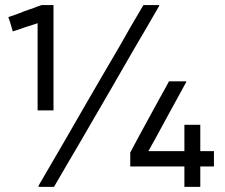

<svg xmlns="http://www.w3.org/2000/svg" viewBox="-20 -727 886 755"><path d="M127.9 -635.7Q119.1 -632.8 110.4 -629.9Q100.6 -627 91.8 -624Q84 -621.1 76.2 -619.1Q68.4 -616.2 60.5 -613.3Q53.7 -611.3 45.9 -608.4Q38.1 -606.4 30.3 -603.5Q30.3 -605.5 29.3 -607.4Q28.3 -609.4 28.3 -610.4Q26.4 -615.2 25.4 -620.1Q23.4 -625 22.5 -629.9Q21.5 -632.8 20.5 -636.7Q19.5 -639.6 18.6 -642.6Q16.6 -647.5 15.6 -651.4Q14.6 -655.3 12.7 -659.2Q14.6 -660.2 16.6 -661.1Q17.6 -661.1 19.5 -662.1Q33.2 -667 47.9 -671.9Q61.5 -677.7 75.2 -682.6Q85 -685.5 94.7 -689.5Q104.5 -693.4 114.3 -696.3Q121.1 -699.2 128.9 -702.1Q136.7 -705.1 143.6 -707Q144.5 -707 144.5 -707Q144.5 -707 145.5 -707Q149.4 -707 154.3 -707Q158.2 -707 162.1 -707Q165 -707 168.9 -707Q171.9 -707 174.8 -707Q178.7 -707 182.6 -707Q186.5 -707 190.4 -707Q190.4 -706.1 190.4 -704.1Q190.4 -702.1 190.4 -700.2Q190.4 -654.3 190.4 -609.4Q190.4 -563.5 190.4 -518.6Q190.4 -487.3 190.4 -456.1Q190.4 -424.8 190.4 -393.6Q190.4 -368.2 190.4 -342.8Q190.4 -317.4 190.4 -293Q188.5 -293 187.5 -293Q185.5 -293 183.6 -293Q181.6 -293 179.7 -293Q177.7 -293 176.8 -293Q172.9 -293 168.9 -293Q165 -293 161.1 -293Q157.2 -293 154.3 -293Q150.4 -293 146.5 -293Q141.6 -293 136.7 -293Q132.8 -293 127.9 -293Q127.9 -293.9 127.9 -295.9Q127.9 -297.9 127.9 -299.8Q127.9 -338.9 127.9 -378.9Q127.9 -418 127.9 -457Q127.9 -484.4 127.9 -511.7Q127.9 -538.1 127.9 -565.4Q127.9 -574.2 127.9 -583Q127.9 -591.8 127.9 -601.6Q127.9 -609.4 127.9 -618.2Q127.9 -627 127.9 -635.7ZM547.9 -707Q549.8 -707 551.8 -707Q553.7 -707 554.7 -707Q558.6 -707 562.5 -707Q566.4 -707 569.3 -707Q573.2 -707 577.1 -707Q581.1 -707 584 -707Q589.8 -707 594.7 -707Q599.6 -707 605.5 -707Q605.5 -707 606.4 -705.1Q605.5 -702.1 601.6 -696.3Q555.7 -616.2 508.8 -537.1Q462.9 -457 417 -377.9Q384.8 -323.2 353.5 -268.6Q321.3 -213.9 290 -159.2Q265.6 -118.2 241.2 -76.2Q216.8 -34.2 192.4 7.8Q191.4 7.8 190.4 7.8Q189.5 7.8 188.5 7.8Q182.6 7.8 177.7 7.8Q172.9 7.8 167 7.8Q164.1 7.8 160.2 7.8Q156.2 7.8 153.3 7.8Q147.5 7.8 142.6 7.8Q137.7 7.8 132.8 7.8Q131.8 6.8 130.9 4.9Q132.8 2 135.7 -3.9Q181.6 -83 228.5 -163.1Q274.4 -242.2 320.3 -322.3Q352.5 -377 383.8 -431.6Q415 -485.4 447.3 -540Q471.7 -582 495.1 -624Q519.5 -666 543.9 -707Q544.9 -707 545.9 -707Q546.9 -707 547.9 -707ZM767.6 -132.8Q772.5 -132.8 776.4 -132.8Q780.3 -132.8 785.2 -132.8Q789.1 -132.8 793 -132.8Q797.9 -132.8 801.8 -132.8Q806.6 -132.8 811.5 -132.8Q816.4 -132.8 821.3 -132.8Q821.3 -130.9 821.3 -128.9Q821.3 -127 821.3 -125Q821.3 -123 821.3 -122.1Q821.3 -120.1 821.3 -118.2Q821.3 -115.2 821.3 -111.3Q821.3 -108.4 821.3 -104.5Q821.3 -100.6 821.3 -97.7Q821.3 -93.8 821.3 -90.8Q821.3 -85.9 821.3 -81.1Q821.3 -77.1 821.3 -72.3Q820.3 -72.3 818.4 -72.3Q816.4 -72.3 814.5 -72.3Q808.6 -72.3 801.8 -72.3Q795.9 -72.3 790 -72.3Q785.2 -72.3 781.2 -72.3Q777.3 -72.3 772.5 -72.3Q771.5 -72.3 770.5 -72.3Q769.5 -72.3 767.6 -72.3Q767.6 -65.4 767.6 -57.6Q767.6 -50.8 767.6 -43.9Q767.6 -37.1 767.6 -31.2Q767.6 -25.4 767.6 -18.6Q767.6 -11.7 767.6 -5.9Q767.6 1 767.6 7.8Q765.6 7.8 763.7 7.8Q761.7 7.8 760.7 7.8Q754.9 7.8 749 7.8Q744.1 7.8 738.3 7.8Q734.4 7.8 731.4 7.8Q727.5 7.8 723.6 7.8Q718.8 7.8 713.9 7.8Q709 7.8 705.1 7.8Q705.1 5.9 705.1 3.9Q705.1 2 705.1 0Q705.1 -8.8 705.1 -18.6Q705.1 -27.3 705.1 -36.1Q705.1 -43 705.1 -48.8Q705.1 -54.7 705.1 -61.5Q705.1 -69.3 705.1 -68.4Q705.1 -68.4 705.1 -72.3Q682.6 -72.3 660.2 -72.3Q637.7 -72.3 615.2 -72.3Q598.6 -72.3 582 -72.3Q565.4 -72.3 548.8 -72.3Q535.2 -72.3 520.5 -72.3Q505.9 -72.3 492.2 -72.3Q492.2 -74.2 492.2 -76.2Q492.2 -78.1 492.2 -80.1Q492.2 -85 492.2 -89.8Q492.2 -95.7 492.2 -100.6Q492.2 -103.5 492.2 -107.4Q492.2 -111.3 492.2 -114.3Q492.2 -117.2 492.2 -121.1Q492.2 -124 492.2 -127Q492.2 -127 492.2 -127.9Q492.2 -127.9 493.2 -128.9Q509.8 -160.2 526.4 -191.4Q543.9 -222.7 560.5 -253.9Q572.3 -275.4 584 -296.9Q595.7 -318.4 607.4 -339.8Q617.2 -356.4 626 -373Q635.7 -390.6 644.5 -407.2Q645.5 -407.2 647.5 -407.2Q648.4 -407.2 649.4 -407.2Q655.3 -407.2 661.1 -407.2Q667 -407.2 672.9 -407.2Q676.8 -407.2 680.7 -407.2Q685.5 -407.2 689.5 -407.2Q694.3 -407.2 700.2 -407.2Q705.1 -407.2 710.9 -407.2Q711.9 -406.2 712.9 -405.3Q710.9 -402.3 708 -396.5Q690.4 -365.2 673.8 -334Q656.2 -302.7 639.6 -271.5Q627.9 -250 616.2 -228.5Q604.5 -207 592.8 -185.5Q585.9 -171.9 578.1 -159.2Q571.3 -145.5 563.5 -132.8Q579.1 -132.8 593.8 -132.8Q609.4 -132.8 624 -132.8Q636.7 -132.8 649.4 -132.8Q662.1 -132.8 674.8 -132.8Q682.6 -132.8 689.5 -132.8Q697.3 -132.8 705.1 -132.8Q705.1 -142.6 705.1 -152.3Q705.1 -162.1 705.1 -171.9Q705.1 -180.7 705.1 -188.5Q705.1 -196.3 705.1 -205.1Q705.1 -212.9 705.1 -220.7Q705.1 -228.5 705.1 -236.3Q707 -236.3 709 -236.3Q710 -236.3 711.9 -236.3Q717.8 -236.3 723.6 -236.3Q728.5 -236.3 734.4 -236.3Q738.3 -236.3 741.2 -236.3Q745.1 -236.3 749 -236.3Q753.9 -236.3 758.8 -236.3Q762.7 -236.3 767.6 -236.3Q767.6 -234.4 767.6 -232.4Q767.6 -230.5 767.6 -228.5Q767.6 -216.8 767.6 -205.1Q767.6 -193.4 767.6 -181.6Q767.6 -173.8 767.6 -165Q767.6 -157.2 767.6 -149.4Q767.6 -146.5 767.6 -143.6Q767.6 -141.6 767.6 -138.7Q767.6 -136.7 767.6 -135.7Q767.6 -133.8 767.6 -132.8Z"/></svg>

Font: LeFont
Style: Light
Weight: 300
Designer: Leryon MEDIA
Version: Version 1.0